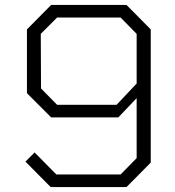

<svg xmlns="http://www.w3.org/2000/svg" viewBox="-20 -757 707 777"><path d="M185 0 83 -103 120 -140 208 -51H468L533 -117V-360L459 -282H187L89 -380V-638L187 -737H492L590 -638V-99L492 0ZM211 -333H452L533 -419V-620L468 -686H211L145 -620L146 -399Z"/></svg>

Font: Tomorrow Light
Style: Regular
Weight: 300
Designer: Tony de Marco, Monica Rizzolli
Foundry: Just in Type
Version: Version 2.002